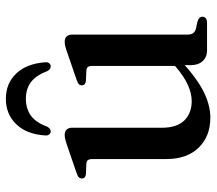

<svg xmlns="http://www.w3.org/2000/svg" viewBox="-61 -647 720 638"><g transform="rotate(-90 299.0 -328.0)"><path d="M401.5 -54.5V-89.5L399 -92.5V-380Q399 -391 395.5 -395.8Q392 -400.5 383.5 -401L349.5 -402.5Q341.5 -403.5 338 -407Q334.5 -410.5 334.5 -416Q334.5 -422 338.5 -426Q342.5 -430 353 -433.5L439 -463Q453.5 -468.5 462.8 -470.8Q472 -473 479.5 -473Q491 -473 497 -466.5Q503 -460 503 -449V-65.5Q503 -52.5 508 -46Q513 -39.5 522.5 -37L545.5 -32Q554 -29.5 558.2 -25.5Q562.5 -21.5 562.5 -15.5Q562.5 -8.5 557.2 -4.2Q552 0 541 0H450.5Q428.5 0 415 -14.5Q401.5 -29 401.5 -54.5ZM89.5 -135V-380Q89.5 -391 86 -395.8Q82.5 -400.5 74 -401L39.5 -402.5Q31.5 -403.5 28.2 -407Q25 -410.5 25 -416Q25 -422 28.8 -426Q32.5 -430 43 -433.5L129 -463Q144.5 -468.5 153.5 -470.8Q162.5 -473 169 -473Q181.5 -473 187.5 -466.5Q193.5 -460 193.5 -449V-150.5Q193.5 -100 217.8 -75.5Q242 -51 282 -51Q307 -51 335.2 -63.5Q363.5 -76 395.5 -103.5L417 -121.5L435 -103.5L413.5 -84.5Q355 -31.5 311 -10.2Q267 11 227 11Q165 11 127.2 -28Q89.5 -67 89.5 -135ZM289.5 -602Q257 -602 234 -585.5Q211 -569 197 -531Q190.5 -519.5 181.5 -519.5Q175 -519.5 171 -524.8Q167 -530 168 -538.5Q172 -599.5 205.2 -634Q238.5 -668.5 289.5 -668.5Q341 -668.5 373.8 -634Q406.5 -599.5 411 -538.5Q412 -530 408 -524.8Q404 -519.5 397 -519.5Q388 -519.5 381.5 -531Q367.5 -568.5 345 -585.2Q322.5 -602 289.5 -602Z"/></g></svg>

Font: Fraunces 28pt
Style: Regular
Weight: 400
Version: Version 1.000;[b76b70a41]